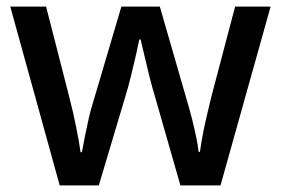

<svg xmlns="http://www.w3.org/2000/svg" viewBox="-20 -560 847 579"><path d="M447 -270Q439 -296 430.5 -330Q422 -364 415 -394.5Q408 -425 404 -441H400Q397 -425 390 -394Q383 -363 374.5 -329Q366 -295 358 -269L278 -1H160L11 -540H119L189 -267Q200 -225 209.5 -177.5Q219 -130 223 -101H227Q230 -118 235.5 -146Q241 -174 247.5 -202.5Q254 -231 260 -249L346 -540H462L546 -249Q552 -229 559 -201.5Q566 -174 571.5 -147.5Q577 -121 579 -102H583Q585 -118 590 -146Q595 -174 602.5 -206Q610 -238 617 -267L689 -540H796L645 -1H524Z"/></svg>

Font: Noto Sans Bengali Medium
Style: Regular
Weight: 500
Designer: Jelle Bosma - Monotype Design Team
Foundry: Monotype Imaging Inc.
Version: Version 2.003; ttfautohint (v1.8.4.7-5d5b)